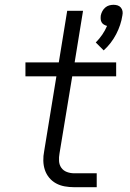

<svg xmlns="http://www.w3.org/2000/svg" viewBox="-20 -780 540 800"><path d="M412 -570 379 -603Q394 -618 406 -635.5Q418 -653 426 -672Q419 -674 413 -677.5Q407 -681 403.5 -687Q400 -693 399.5 -700.5Q399 -708 400 -716Q402 -725 406.5 -733.5Q411 -742 418.5 -748.5Q426 -755 435 -757.5Q444 -760 453 -760Q462 -760 470 -757.5Q478 -755 483.5 -748.5Q489 -742 490.5 -733.5Q492 -725 490 -716Q484 -676 464 -637.5Q444 -599 412 -570ZM383 0H289Q269 0 249.5 -3.5Q230 -7 213.5 -16Q197 -25 185 -39.5Q173 -54 167 -72Q161 -90 160.5 -110Q160 -130 164 -150L215 -462H86V-520H225L260 -735H326L291 -520H464V-462H281L228 -141Q225 -125 226 -109Q227 -93 235.5 -81Q244 -69 258.5 -63.5Q273 -58 289 -58H383Z"/></svg>

Font: Iosevka Aile Light Oblique
Style: Regular
Weight: 300
Italic angle: -9°
Designer: Belleve Invis
Foundry: Belleve Invis
Version: Version 31.1.0; ttfautohint (v1.8.4)